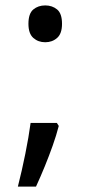

<svg xmlns="http://www.w3.org/2000/svg" viewBox="-20 -570 334 709"><path d="M190 -116 197 -105Q188 -70 174.5 -32Q161 6 145.5 44Q130 82 113 119H46Q61 60 73.5 -2Q86 -64 93 -116ZM147 -414Q121 -414 103 -430Q85 -446 85 -482Q85 -520 103 -535Q121 -550 147 -550Q173 -550 191 -535Q209 -520 209 -482Q209 -446 191 -430Q173 -414 147 -414Z"/></svg>

Font: uoriya15
Style: Book
Weight: 400
Designer: Jelle Bosma - Monotype Design Team
Foundry: Monotype Imaging Inc.
Version: Version 2.003